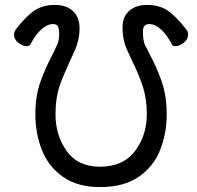

<svg xmlns="http://www.w3.org/2000/svg" viewBox="-20 -740 802 782"><path d="M387 22Q295 22 235.5 -20.5Q176 -63 150 -130.5Q124 -198 124 -274Q124 -348 144 -405Q164 -462 197 -524L212 -556Q221 -576 221 -599Q221 -623 216 -632.5Q211 -642 196 -642Q172 -642 147.5 -619.5Q123 -597 104 -559Q99 -552 89 -552Q72 -552 54.5 -566Q37 -580 37 -599Q37 -611 45 -621Q87 -675 121 -697.5Q155 -720 204 -720Q250 -720 277 -695Q304 -670 304 -624Q304 -577 283 -531Q235 -427 223 -391Q206 -341 206 -275Q206 -189 251.5 -125Q297 -61 387 -61Q482 -61 530 -125Q578 -189 578 -275Q578 -339 560.5 -391Q543 -443 514 -501L497 -538Q479 -578 479 -629Q479 -672 506.5 -696Q534 -720 579 -720Q628 -720 662 -697.5Q696 -675 738 -621Q746 -611 746 -599Q746 -580 728.5 -566Q711 -552 694 -552Q683 -552 680 -559Q661 -597 636.5 -619.5Q612 -642 588 -642Q562 -642 562 -612Q562 -575 571 -555Q574 -551 577.5 -543.5Q581 -536 585 -528Q619 -465 639 -407Q659 -349 659 -274Q659 -198 632.5 -130Q606 -62 545 -20Q484 22 387 22Z"/></svg>

Font: LXGW WenKai Lite
Style: Bold
Weight: 700
Designer: LXGW / Fontworks Inc.
Foundry: LXGW / Fontworks Inc.
Version: Version 1.330;April 28, 2024